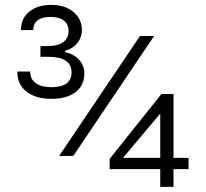

<svg xmlns="http://www.w3.org/2000/svg" viewBox="-20 -723 827 770"><path d="M622.6 -89.9H473.3L622.6 -267.5ZM622.6 -44.7V26.4H675.8V-44.7H736.3V-89.9H675.8V-345.9H627.3L419.8 -85.9V-44.7ZM185.3 -703.4Q131.2 -703.4 97.6 -676.4Q64 -649.4 64 -602.3H113.3Q113.3 -628.5 131.5 -641.9Q149.7 -655.2 183.2 -655.2Q217.1 -655.2 236 -640.5Q255 -625.7 255 -598.1Q255 -569.7 233.5 -554Q212 -538.3 172.4 -538.3H142.2V-495.2H172.4Q266.9 -495.2 266.9 -433.4Q266.9 -373.3 186.3 -373.3Q146.6 -373.3 123.8 -389.3Q101 -405.2 101 -436H49.4Q49.4 -384.3 86.4 -355.5Q123.3 -326.6 185.6 -326.6Q248.3 -326.6 283.3 -353.6Q318.3 -380.7 318.3 -429.5Q318.3 -458.9 298.1 -482.2Q278 -505.5 241.3 -514.1V-519.5Q273.9 -528.8 291.2 -551.4Q308.4 -574.1 308.4 -602.1Q308.4 -647.2 274.3 -675.3Q240.3 -703.4 185.3 -703.4ZM273.9 -97.7 598 -578.6H541.4L217.1 -97.7Z"/></svg>

Font: Estedad VF
Style: Regular
Weight: 100
Designer: Amin Abedi
Version: Version 7.3